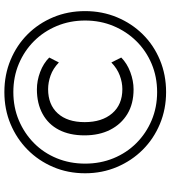

<svg xmlns="http://www.w3.org/2000/svg" viewBox="28 -780 761 856"><g transform="rotate(-90 408.0 -352.5)"><path d="M425 8Q349 8 283 -19.5Q217 -47 168 -96Q119 -145 91 -211Q63 -277 63 -353Q63 -430 91 -495.5Q119 -561 168 -609.5Q217 -658 282.5 -685.5Q348 -713 425 -713Q502 -713 568 -685.5Q634 -658 682.5 -609.5Q731 -561 758.5 -495.5Q786 -430 786 -353Q786 -277 758.5 -211Q731 -145 682.5 -96Q634 -47 568 -19.5Q502 8 425 8ZM437 -137Q373 -137 327.5 -164.5Q282 -192 257 -241Q232 -290 232 -356Q232 -422 256.5 -469.5Q281 -517 327.5 -542.5Q374 -568 437 -568Q476 -568 514.5 -553.5Q553 -539 579 -513L557 -470Q530 -496 499 -507Q468 -518 438 -518Q369 -518 330 -475Q291 -432 291 -355Q291 -278 330 -232.5Q369 -187 438 -187Q468 -187 499 -198.5Q530 -210 557 -236L579 -192Q553 -166 514 -151.5Q475 -137 437 -137ZM425 -32Q493 -32 551 -56.5Q609 -81 652 -124.5Q695 -168 719.5 -226.5Q744 -285 744 -353Q744 -421 719.5 -479.5Q695 -538 652 -581Q609 -624 551 -648.5Q493 -673 425 -673Q357 -673 299 -648.5Q241 -624 197.5 -581Q154 -538 130 -479.5Q106 -421 106 -353Q106 -285 130 -226.5Q154 -168 197.5 -124.5Q241 -81 299 -56.5Q357 -32 425 -32Z"/></g></svg>

Font: Nunito Sans 10pt Light
Style: Italic
Weight: 300
Italic angle: -9°
Designer: Vernon Adams
Foundry: Vernon Adams
Version: Version 3.101;gftools[0.9.27]